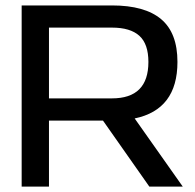

<svg xmlns="http://www.w3.org/2000/svg" viewBox="-20 -690 721 710"><path d="M394 -669.9Q515.6 -669.9 575.9 -619.1Q636.2 -568.4 636.2 -460.9Q636.2 -284.7 478 -252L655.8 0H532.2L360.8 -244.1H161.1V0H60.1V-669.9ZM161.1 -326.2H394Q528.8 -326.2 528.8 -460.9Q528.8 -527.3 495.4 -557.6Q461.9 -587.9 394 -587.9H161.1Z"/></svg>

Font: LT Wave
Style: Regular
Weight: 400
Designer: Daniel Lyons
Version: Version 2.5 (Glyphs App)